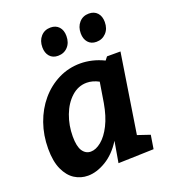

<svg xmlns="http://www.w3.org/2000/svg" viewBox="-142 -877 875 992"><g transform="rotate(-20 295.5 -381.0)"><path d="M172 12Q132 12 99 -9Q66 -30 45.5 -74.5Q25 -119 25 -189Q25 -263 48 -328Q71 -393 112.5 -442Q154 -491 210 -519Q266 -547 331 -547Q362 -547 394.5 -539.5Q427 -532 460 -516L474 -534H548L480 -99L548 -76L536 -1L341 5L361 -111Q323 -50 271.5 -19Q220 12 172 12ZM228 -100Q256 -100 286 -124.5Q316 -149 340 -196.5Q364 -244 376 -313L394 -424Q360 -442 328 -442Q281 -442 244 -408.5Q207 -375 186.5 -320.5Q166 -266 166 -205Q166 -150 183 -125Q200 -100 228 -100ZM238 -623Q209 -623 192.5 -642Q176 -661 176 -692Q176 -728 196.5 -751Q217 -774 250 -774Q279 -774 296 -755.5Q313 -737 313 -705Q313 -668 292 -645.5Q271 -623 238 -623ZM449 -623Q420 -623 403.5 -642Q387 -661 387 -692Q387 -728 407.5 -751Q428 -774 461 -774Q490 -774 507 -755.5Q524 -737 524 -705Q524 -668 502.5 -645.5Q481 -623 449 -623Z"/></g></svg>

Font: Bitter
Style: Bold Italic
Weight: 700
Italic angle: -9°
Designer: Sol Matas, and Bitter project Authors
Foundry: Sol Matas
Version: Version 2.001